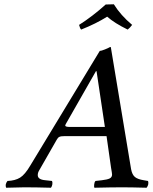

<svg xmlns="http://www.w3.org/2000/svg" viewBox="-20 -879 716 901"><path d="M309.1 -283.2H472.2L433.1 -544.9H430.2L288.1 -295.9Q286.1 -292 286.1 -290Q286.1 -283.2 309.1 -283.2ZM8.8 2Q2.4 -13.7 15.1 -29.8Q51.3 -31.2 74.2 -45.4Q97.2 -59.6 122.1 -102.1L448.2 -640.1Q455.1 -640.1 472.2 -647Q489.3 -653.8 496.1 -658.2H500L595.2 -85Q600.1 -59.1 613.3 -48.3Q626.5 -37.6 654.8 -33.2L674.8 -29.8Q679.7 -13.2 668 2Q595.7 0 553.2 0Q504.9 0 422.9 2Q420.9 -1 421.9 -12.7Q422.9 -24.4 428.2 -29.8L458 -33.2Q483.9 -36.1 494.9 -41.7Q505.9 -47.4 505.9 -60.1Q505.9 -65.4 501 -92.8L480 -240.2H283.2Q266.1 -240.2 258.8 -236.8Q251.5 -233.4 246.1 -223.1L163.1 -78.1Q157.2 -67.9 157.2 -57.1Q157.2 -36.1 192.9 -33.2L224.1 -29.8Q227.1 -23.4 225.6 -13.9Q224.1 -4.4 219.2 2Q148.9 0 94.2 0Q81.1 0 8.8 2ZM600.1 -762.2Q589.4 -748 579.1 -740.2Q517.1 -770.5 482.9 -800.8Q430.2 -767.6 360.8 -740.2Q355 -746.1 351.1 -762.2Q413.6 -801.8 476.1 -857.9L514.2 -858.9Q546.4 -807.1 600.1 -762.2Z"/></svg>

Font: Common Serif News
Style: Italic
Weight: 450
Italic angle: -12°
Designer: Philipp H. Poll, Khaled Hosny
Foundry: Stefan Peev, Context Ltd.
Version: Version 1.026